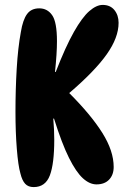

<svg xmlns="http://www.w3.org/2000/svg" viewBox="-20 -752 519 782"><path d="M117 10Q95 10 82.5 -3.5Q70 -17 63 -46Q54 -77 48.5 -145.5Q43 -214 43 -297Q43 -386 48 -471.5Q53 -557 65 -622Q73 -671 90 -694.5Q107 -718 140 -718Q173 -718 192.5 -690Q212 -662 212 -584Q212 -534 204 -459H207Q247 -562 281 -622Q315 -682 344 -707Q373 -732 398 -732Q429 -732 446 -711Q463 -690 463 -659Q463 -599 414.5 -530.5Q366 -462 262 -373Q351 -284 397 -210.5Q443 -137 443 -72Q443 -40 424.5 -20.5Q406 -1 373 -1Q345 -1 317.5 -26Q290 -51 261 -109Q232 -167 200 -269H197Q201 -222 201 -183Q201 -85 183 -37.5Q165 10 117 10Z"/></svg>

Font: DynaPuff Condensed Medium
Style: Regular
Weight: 500
Width: 3
Designer: Toshi Omagari, Jennifer Daniel
Foundry: Google Fonts
Version: Version 2.000; ttfautohint (v1.8.4.7-5d5b)